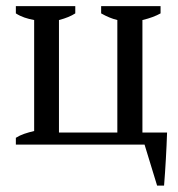

<svg xmlns="http://www.w3.org/2000/svg" viewBox="-20 -467 575 620"><path d="M31.2 0V-22Q43.5 -29.8 58.3 -34.9Q73.2 -40 90.3 -43.9V-402.3Q73.7 -405.3 58.8 -410.4Q43.9 -415.5 31.2 -423.8V-447.3H223.1V-423.8Q213.4 -417.5 200.4 -412.1Q187.5 -406.7 170.4 -402.3V-39.1H358.9V-402.3Q334 -408.2 306.6 -423.8V-447.3H498.5V-423.8Q487.3 -417.5 472.9 -412.1Q458.5 -406.7 439.9 -402.3V-39.1H519.5Q518.1 3.4 515.6 46.6Q513.2 89.8 509.8 132.3H487.3L446.8 0Z"/></svg>

Font: PT Astra Serif
Style: Regular
Weight: 400
Designer: A.Korolkova, I. Chaeva
Foundry: ParaType Ltd
Version: Version 1.002